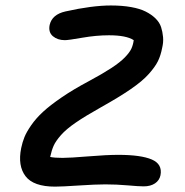

<svg xmlns="http://www.w3.org/2000/svg" viewBox="-20 -674 682 708"><path d="M183.1 14.2Q103.5 14.2 74.2 -24.2Q44.9 -62.5 58.1 -127.9Q62.5 -149.4 70.1 -168.2Q77.6 -187 95.2 -212.4Q112.8 -237.8 138.7 -261.7Q164.6 -285.6 207.8 -315.2Q251 -344.7 308.1 -375Q358.9 -402.3 390.9 -423.3Q422.9 -444.3 440.2 -462.2Q457.5 -480 464.1 -493.9Q470.7 -507.8 473.1 -525.9Q445.8 -543.9 381.8 -543.9Q335 -543.9 283.4 -534.9Q231.9 -525.9 219.2 -525.9Q192.4 -525.9 175 -540.5Q157.7 -555.2 163.1 -582Q171.9 -620.6 221.2 -631.8Q319.8 -653.8 389.2 -653.8Q430.7 -653.8 463.4 -647.9Q496.1 -642.1 517.3 -631.3Q538.6 -620.6 553.5 -606Q568.4 -591.3 574 -574Q579.6 -556.6 581.3 -537.4Q583 -518.1 578.1 -498Q572.8 -469.7 562.5 -448.7Q552.2 -427.7 528.8 -401.4Q505.4 -375 462.4 -345.5Q419.4 -315.9 353 -278.8Q295.4 -246.6 259.8 -222.2Q224.1 -197.8 204.8 -175.8Q185.5 -153.8 178 -137Q170.4 -120.1 165 -95.2Q181.6 -91.8 210.9 -91.8Q237.8 -91.8 305.9 -97.4Q374 -103 416 -103Q499.5 -103 539.6 -85.9Q579.6 -68.8 571.8 -27.8Q567.9 -8.8 551.5 2.2Q535.2 13.2 509.8 13.2Q491.2 13.2 450.4 9.5Q409.7 5.9 368.2 5.9Q333 5.9 270.8 10Q208.5 14.2 183.1 14.2Z"/></svg>

Font: Shantell Sans Irregular Bouncy
Style: Italic
Weight: 500
Italic angle: -11.31°
Designer: Stephen Nixon, Anya Danilova, Shantell Martin
Foundry: Arrow Type
Version: Version 1.006;[9816181b4]